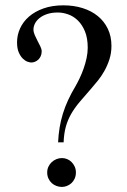

<svg xmlns="http://www.w3.org/2000/svg" viewBox="-20 -698 484 731"><path d="M269 -41.5Q269 -28.3 264.2 -17.8Q259.3 -7.3 251.7 -0.5Q244.1 6.3 234.6 10Q225.1 13.7 215.8 13.7Q205.1 13.7 195.1 10Q185.1 6.3 177.2 -0.7Q169.4 -7.8 164.6 -18.1Q159.7 -28.3 159.7 -41.5Q159.7 -53.2 164.3 -63.2Q168.9 -73.2 176.8 -80.6Q184.6 -87.9 194.6 -92Q204.6 -96.2 215.8 -96.2Q226.1 -96.2 235.6 -92.3Q245.1 -88.4 252.4 -81.1Q259.8 -73.7 264.4 -63.7Q269 -53.7 269 -41.5ZM404.3 -523.4Q404.3 -495.6 396.5 -471.7Q388.7 -447.8 377.2 -427.5Q365.7 -407.2 352.5 -390.9Q339.4 -374.5 328.1 -361.8Q302.2 -332.5 283 -309.6Q263.7 -286.6 250.7 -263.9Q237.8 -241.2 230.7 -215.8Q223.6 -190.4 222.2 -156.2H201.2Q202.6 -185.5 207 -212.4Q211.4 -239.3 219.5 -265.4Q227.5 -291.5 239.5 -317.4Q251.5 -343.3 267.6 -370.1Q274.9 -382.8 283.2 -400.1Q291.5 -417.5 298.3 -436.8Q305.2 -456.1 309.6 -476.6Q314 -497.1 314 -516.1Q314 -552.7 303.5 -578.4Q293 -604 276.4 -620.1Q259.8 -636.2 239.5 -643.3Q219.2 -650.4 200.2 -650.4Q176.8 -650.4 159.4 -644.5Q142.1 -638.7 130.4 -629.2Q118.7 -619.6 113 -608.2Q107.4 -596.7 107.4 -585.9Q107.4 -575.7 112.3 -564.5Q117.2 -553.2 123 -542.2Q128.9 -531.2 133.8 -521Q138.7 -510.7 138.7 -502.4Q138.7 -492.2 135 -484.1Q131.3 -476.1 125.5 -470.7Q119.6 -465.3 112.5 -462.6Q105.5 -460 99.1 -460Q93.8 -460 84.7 -463.1Q75.7 -466.3 66.9 -474.9Q58.1 -483.4 51.5 -498.3Q44.9 -513.2 44.9 -537.1Q44.9 -564.5 56.4 -589.8Q67.9 -615.2 90.3 -634.8Q112.8 -654.3 145.8 -666Q178.7 -677.7 221.2 -677.7Q260.7 -677.7 294.4 -667.2Q328.1 -656.7 352.5 -636.7Q377 -616.7 390.6 -588.1Q404.3 -559.6 404.3 -523.4Z"/></svg>

Font: Goda
Style: Regular
Weight: 400
Version: 1.0.5